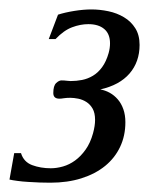

<svg xmlns="http://www.w3.org/2000/svg" viewBox="-40 -747 344 415"><path d="M150.9 -694.8Q133.8 -694.8 115.7 -688Q97.7 -681.2 80.1 -662.6H65.4L85.4 -715.3Q100.6 -720.2 120.6 -723.4Q140.6 -726.6 157.7 -726.6Q175.8 -726.6 194.3 -722.7Q212.9 -718.8 228 -709.7Q243.2 -700.7 252.4 -686Q261.7 -671.4 261.7 -649.9Q261.7 -613.3 240 -588.1Q218.3 -563 176.8 -553.7Q187.5 -551.8 197.3 -546.4Q207 -541 214.6 -532.2Q222.2 -523.4 226.6 -511Q231 -498.5 231 -482.9Q231 -453.6 219.7 -429.7Q208.5 -405.8 187.3 -388.4Q166 -371.1 136 -361.6Q106 -352.1 68.8 -352.1Q58.6 -352.1 45.9 -352.5Q33.2 -353 20.8 -353.8Q8.3 -354.5 -2.4 -356Q-13.2 -357.4 -19.5 -358.9L-9.3 -416H5.4Q11.2 -397 29.5 -390.1Q47.9 -383.3 69.8 -383.3Q82.5 -383.3 96.2 -387.2Q109.9 -391.1 122.3 -400.1Q134.8 -409.2 145 -423.6Q155.3 -438 161.1 -459Q165.5 -475.1 165.5 -487.8Q165.5 -502.9 160.2 -512.2Q154.8 -521.5 146.7 -526.6Q138.7 -531.7 129.2 -533.7Q119.6 -535.6 111.8 -535.6Q104 -535.6 98.1 -534.7Q92.3 -533.7 88.4 -533.7Q75.2 -533.7 75.2 -545.9Q75.2 -561.5 81.3 -567.4Q87.4 -573.2 92.8 -573.2Q99.1 -573.2 104 -572.5Q108.9 -571.8 112.8 -571.8Q125 -571.8 137.5 -574.2Q149.9 -576.7 160.9 -583.3Q171.9 -589.8 180.7 -601.8Q189.5 -613.8 194.8 -632.3Q197.8 -643.1 197.8 -653.3Q197.8 -673.8 185.3 -684.3Q172.9 -694.8 150.9 -694.8Z"/></svg>

Font: Arian Grqi
Style: Italic
Weight: 400
Italic angle: -15°
Designer: Ruben Hakobyan (Tarumian)
Foundry: Ruben Hakobyan (Tarumian)
Version: Version 1.002